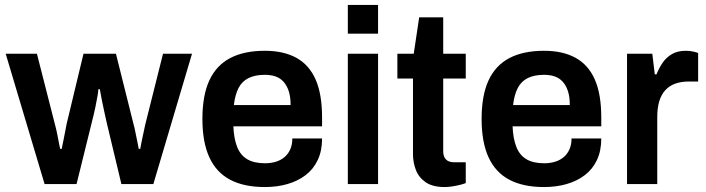

<svg xmlns="http://www.w3.org/2000/svg" viewBox="-20 -743 2848 775"><path d="M160 0 3 -526H129L202 -240Q208 -218 212 -196.5Q216 -175 219 -160Q222 -145 223 -142H229Q233 -160 237 -181Q241 -202 244.5 -219.5Q248 -237 249 -243L317 -526H448L519 -242Q523 -228 526.5 -209.5Q530 -191 534 -173Q538 -155 540 -142H546Q548 -154 551.5 -171Q555 -188 559 -206Q563 -224 566 -239L638 -526H755L599 0H470L410 -251Q406 -270 400.5 -294Q395 -318 390.5 -342Q386 -366 383 -383H377Q377 -376 374 -358Q371 -340 365.5 -313Q360 -286 351 -251L289 0Z M1049 12Q965 12 909 -17.5Q853 -47 825 -108Q797 -169 797 -263Q797 -358 825 -418.5Q853 -479 909 -508.5Q965 -538 1049 -538Q1125 -538 1176.5 -509.5Q1228 -481 1254 -422Q1280 -363 1280 -269V-233H922Q924 -184 937 -150.5Q950 -117 977.5 -100.5Q1005 -84 1050 -84Q1073 -84 1093 -90Q1113 -96 1128 -108.5Q1143 -121 1151.5 -140Q1160 -159 1160 -184H1280Q1280 -134 1262.5 -97Q1245 -60 1213.5 -36Q1182 -12 1140 0Q1098 12 1049 12ZM924 -319H1153Q1153 -352 1145.5 -375Q1138 -398 1124.5 -413Q1111 -428 1092 -434.5Q1073 -441 1049 -441Q1010 -441 983.5 -428Q957 -415 943 -388Q929 -361 924 -319Z M1384 -607V-723H1506V-607ZM1384 0V-526H1506V0Z M1775 12Q1726 12 1698 -7.5Q1670 -27 1658.5 -57.5Q1647 -88 1647 -120V-426H1584V-526H1650L1672 -673H1769V-526H1860V-426H1769V-132Q1769 -111 1780 -99.5Q1791 -88 1813 -88H1860V-4Q1850 0 1835.5 3.5Q1821 7 1805 9.5Q1789 12 1775 12Z M2176 12Q2092 12 2036 -17.5Q1980 -47 1952 -108Q1924 -169 1924 -263Q1924 -358 1952 -418.5Q1980 -479 2036 -508.5Q2092 -538 2176 -538Q2252 -538 2303.5 -509.5Q2355 -481 2381 -422Q2407 -363 2407 -269V-233H2049Q2051 -184 2064 -150.5Q2077 -117 2104.5 -100.5Q2132 -84 2177 -84Q2200 -84 2220 -90Q2240 -96 2255 -108.5Q2270 -121 2278.5 -140Q2287 -159 2287 -184H2407Q2407 -134 2389.5 -97Q2372 -60 2340.5 -36Q2309 -12 2267 0Q2225 12 2176 12ZM2051 -319H2280Q2280 -352 2272.5 -375Q2265 -398 2251.5 -413Q2238 -428 2219 -434.5Q2200 -441 2176 -441Q2137 -441 2110.5 -428Q2084 -415 2070 -388Q2056 -361 2051 -319Z M2511 0V-526H2613L2623 -443H2630Q2640 -468 2654.5 -489.5Q2669 -511 2692 -524.5Q2715 -538 2748 -538Q2764 -538 2777.5 -535Q2791 -532 2798 -529V-414H2761Q2730 -414 2706 -405.5Q2682 -397 2665.5 -379Q2649 -361 2641 -334Q2633 -307 2633 -271V0Z"/></svg>

Font: Archivo SemiBold SemiBold
Style: Regular
Weight: 600
Version: Version 2.001